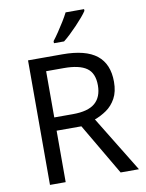

<svg xmlns="http://www.w3.org/2000/svg" viewBox="-100 -1014 823 1084"><g transform="rotate(-10 311.0 -472.0)"><path d="M294 -714Q427 -714 490.5 -663.5Q554 -613 554 -511Q554 -454 533 -416Q512 -378 479.5 -355.5Q447 -333 411 -320L607 0H502L329 -295H187V0H97V-714ZM289 -636H187V-371H294Q381 -371 421 -405.5Q461 -440 461 -507Q461 -577 419 -606.5Q377 -636 289 -636ZM459 -934Q450 -920 433 -900Q416 -880 395.5 -858.5Q375 -837 354.5 -817.5Q334 -798 316 -784H258V-796Q273 -815 290.5 -841Q308 -867 325 -894.5Q342 -922 353 -944H459Z"/></g></svg>

Font: Noto Sans Kawi
Style: Regular
Weight: 400
Designer: Fadhl Haqq
Version: Version 1.000